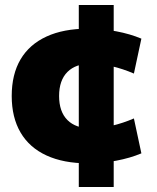

<svg xmlns="http://www.w3.org/2000/svg" viewBox="-20 -645 630 770"><path d="M332 10Q235 10 166.5 -21.5Q98 -53 62.5 -113.5Q27 -174 27 -260Q27 -347 62.5 -407Q98 -467 166.5 -498.5Q235 -530 332 -530Q390 -530 446 -519.5Q502 -509 547 -490L517 -350Q473 -369 428 -379.5Q383 -390 347 -390Q284 -390 250.5 -356.5Q217 -323 217 -260Q217 -197 250.5 -163.5Q284 -130 347 -130Q383 -130 428 -140.5Q473 -151 517 -170L547 -30Q502 -11 446 -0.5Q390 10 332 10ZM296 105V-625H436V105Z"/></svg>

Font: M PLUS 2 Black
Style: Regular
Weight: 900
Designer: Coji Morishita
Foundry: UNDERFOREST DESIGN
Version: Version 1.001